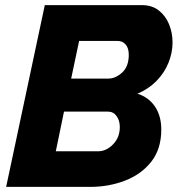

<svg xmlns="http://www.w3.org/2000/svg" viewBox="-20 -730 701 750"><path d="M155 -710H534Q574 -710 600.5 -689Q627 -668 640.5 -635Q654 -602 654 -564Q654 -524 638 -484.5Q622 -445 591 -413.5Q560 -382 517 -364Q561 -350 585.5 -313.5Q610 -277 610 -224Q610 -148 571 -98.5Q532 -49 468.5 -24.5Q405 0 333 0H4ZM403 -423Q431 -423 457 -446.5Q483 -470 483 -516Q483 -542 471 -556Q459 -570 440 -570H289L258 -423ZM363 -139Q395 -139 421.5 -166Q448 -193 448 -234Q448 -259 435.5 -276.5Q423 -294 402 -294H230L198 -139Z"/></svg>

Font: Raleway ExtraBold
Style: Italic
Weight: 800
Italic angle: -12°
Designer: Matt McInerney, Pablo Impallari, Rodrigo Fuenzalida
Foundry: Matt McInerney, Pablo Impallari, Rodrigo Fuenzalida
Version: Version 4.026